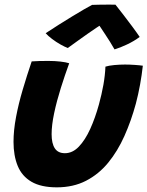

<svg xmlns="http://www.w3.org/2000/svg" viewBox="-20 -775 633 824"><path d="M432.5 -489Q446.5 -493.5 470.5 -495.8Q494.5 -498 516.5 -498Q535.5 -498 557.5 -496.5Q579.5 -495 593 -493Q588.5 -452.5 581 -411.2Q573.5 -370 563 -330Q543 -256.5 514 -191.5Q485 -126.5 444.5 -77Q404 -27.5 349.2 0.8Q294.5 29 224 29Q156 29 115 5Q74 -19 56 -63Q38 -107 38 -166Q38 -215.5 48.8 -272.5Q59.5 -329.5 77.5 -390.2Q95.5 -451 116 -511.5Q130 -512.5 151.2 -513.2Q172.5 -514 189.5 -513.5Q214.5 -513.5 239 -510.8Q263.5 -508 277 -503.5Q258.5 -453 241 -397.2Q223.5 -341.5 212.5 -289.8Q201.5 -238 201.5 -199Q201.5 -159.5 215.2 -138.5Q229 -117.5 258.5 -117.5Q291.5 -117.5 318.5 -145.8Q345.5 -174 367 -221.2Q388.5 -268.5 404.5 -326.5Q416.5 -370.5 423.8 -411.2Q431 -452 432.5 -489ZM475.5 -755Q490 -737 509 -712.2Q528 -687.5 547 -662Q566 -636.5 579.5 -616.5Q555.5 -598.5 525.2 -584.2Q495 -570 471.5 -563Q463 -578.5 452 -595.8Q441 -613 430.5 -629Q420 -645 412.5 -656.2Q405 -667.5 402.5 -671H417Q410.5 -667 394 -656Q377.5 -645 355.8 -629.8Q334 -614.5 311.8 -598.5Q289.5 -582.5 271 -569Q258.5 -573.5 239.8 -584Q221 -594.5 203.5 -607.8Q186 -621 176 -632.5Q203 -650.5 232.8 -669.2Q262.5 -688 290.5 -705Q318.5 -722 340.8 -735Q363 -748 375 -754Q383.5 -754.5 403.5 -754.8Q423.5 -755 444.2 -755.2Q465 -755.5 475.5 -755Z"/></svg>

Font: Grandstander Thin
Style: Bold Italic
Weight: 700
Italic angle: -15°
Version: Version 1.200